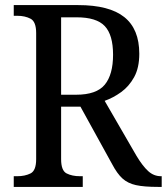

<svg xmlns="http://www.w3.org/2000/svg" viewBox="-20 -734 655 754"><path d="M34 0V-42H48Q78 -42 100 -53Q122 -64 122 -109V-604Q122 -649 100 -660.5Q78 -672 48 -672H34V-714H287Q409 -714 468 -667Q527 -620 527 -523Q527 -468 507 -431.5Q487 -395 456 -372.5Q425 -350 391 -338L516 -122Q540 -82 562 -62Q584 -42 612 -42H615V0H601Q546 0 514 -7Q482 -14 461 -33Q440 -52 420 -90L296 -315H220V-109Q220 -64 241.5 -53Q263 -42 294 -42H305V0ZM279 -362Q359 -362 391.5 -401.5Q424 -441 424 -519Q424 -597 391.5 -631.5Q359 -666 281 -666H220V-362Z"/></svg>

Font: Noto Serif Khmer SemiCondensed
Style: Regular
Weight: 400
Width: 4
Designer: Danh Hong and the Monotype Design Team
Foundry: Monotype Imaging Inc.
Version: Version 2.004; ttfautohint (v1.8.4.7-5d5b)